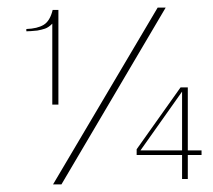

<svg xmlns="http://www.w3.org/2000/svg" viewBox="-20 -462 558 503"><path d="M472 -56V7H457V-56H338V-71L453 -233H472V-68H508V-56ZM141 21H119L393 -442H414ZM49 -386Q78 -387 94.5 -397Q111 -407 118 -436H133V-188H117V-400Q107 -390 98 -387Q89 -384 78 -382Q69 -381 61 -380.5Q53 -380 49 -380ZM457 -222 348 -68H457Z"/></svg>

Font: Chathura Light
Style: Regular
Weight: 300
Designer: Appaji Ambarisha Darbha
Foundry: Aditya Fonts
Version: Version 1.001 2016